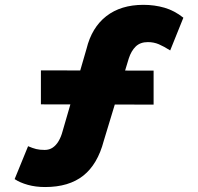

<svg xmlns="http://www.w3.org/2000/svg" viewBox="-20 -723 799 774"><path d="M161.9 31Q123.6 31 92 22.1Q60.4 13.3 39 -1L93.2 -133.6Q111.8 -125.6 126 -122.1Q140.2 -118.6 160.2 -118.6Q178.9 -118.6 192.7 -128.1Q206.5 -137.6 216.3 -154.3Q226.2 -171 232.2 -193.6L328.7 -525.9Q349.8 -612.1 408.5 -657.8Q467.2 -703.5 558 -703.5Q602.9 -703.5 643 -691.9Q683.2 -680.3 719.2 -651.6L666.1 -519.7Q641.1 -535.6 620.5 -544.5Q599.9 -553.3 576.1 -553.3Q545.5 -553.3 527.1 -535.5Q508.8 -517.6 499.1 -487.3L398.3 -155.2Q373.5 -60.6 315.6 -14.8Q257.7 31 161.9 31ZM144.9 -302.3V-439.3L599.2 -438.3V-301.3Z"/></svg>

Font: Lexend Giga
Style: Regular
Weight: 400
Designer: Bonnie Shaver-Troup, Thomas Jockin
Foundry: Lexend
Version: Version 1.007